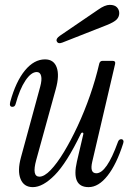

<svg xmlns="http://www.w3.org/2000/svg" viewBox="-20 -760 548 789"><path d="M115 9Q78 9 64.5 -24.5Q51 -58 66 -113L145 -403Q153 -432 149 -448Q145 -464 131 -464Q108 -464 84.5 -429Q61 -394 44 -332Q41 -321 31 -321Q17 -321 22 -341Q45 -425 82.5 -470.5Q120 -516 165 -516Q201 -516 213 -483Q225 -450 209 -393L129 -103Q110 -34 142 -34Q162 -34 188 -61Q214 -88 242.5 -135Q271 -182 299 -242Q327 -302 350 -368Q373 -434 388 -499Q391 -510 402 -510H442Q456 -510 453 -497L359 -95Q348 -48 376 -48Q418 -48 464 -175Q468 -188 478 -188Q484 -188 486.5 -183Q489 -178 486 -170Q459 -85 422 -38Q385 9 344 9Q272 9 296 -96L322 -207Q324 -214 319.5 -215Q315 -216 312 -210Q254 -90 205 -40.5Q156 9 115 9ZM236 -585Q218 -578 213 -591Q209 -601 226 -613L383 -720Q411 -740 431 -740Q451 -740 460.5 -730Q470 -720 470 -706Q470 -691 459.5 -680Q449 -669 419 -657Z"/></svg>

Font: Instrument Serif
Style: Italic
Weight: 400
Italic angle: -13°
Designer: Rodrigo Fuenzalida
Foundry: fragTYPE
Version: Version 1.000; ttfautohint (v1.8.4.7-5d5b);gftools[0.9.27]